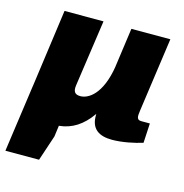

<svg xmlns="http://www.w3.org/2000/svg" viewBox="-104 -592 835 871"><g transform="rotate(15 313.5 -156.0)"><path d="M559 -104C538 -104 536 -117 541 -149L590 -497H407L381 -310L382 -315C360 -176 298 -142 262 -142C236 -142 227 -155 231 -184L276 -497H93L43 -134C43 -132 42 -130 42 -128L-2 185H156L196 65L203 13C263 7 311 -23 353 -83V-79C351 -12 391 12 452 12C500 12 556 0 594 -12L599 -104Z"/></g></svg>

Font: Exo 2 Extra Bold
Style: Italic
Weight: 800
Italic angle: -8°
Designer: Natanael Gama
Version: Version 1.001;PS 001.001;hotconv 1.0.88;makeotf.lib2.5.64775